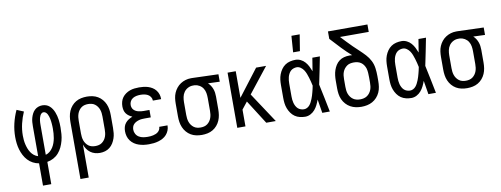

<svg xmlns="http://www.w3.org/2000/svg" viewBox="-73 -1161 4646 1782"><g transform="rotate(-10 2250.0 -269.5)"><path d="M211 215V5Q181 0 154.5 -14Q128 -28 107.5 -50Q87 -72 73 -99Q59 -126 50.5 -155Q42 -184 38.5 -214Q35 -244 35 -274Q35 -337 49.5 -399.5Q64 -462 91 -520L156 -493Q133 -441 120 -386Q107 -331 107 -274Q107 -253 109 -232Q111 -211 116 -190Q121 -169 128.5 -149.5Q136 -130 148 -112Q160 -94 176.5 -81Q193 -68 214 -62V-343Q214 -363 215.5 -383Q217 -403 222.5 -422.5Q228 -442 237 -460Q246 -478 260.5 -492Q275 -506 294 -513Q313 -520 333 -520Q352 -520 369.5 -514Q387 -508 401 -495.5Q415 -483 425 -467.5Q435 -452 442 -434.5Q449 -417 453.5 -399Q458 -381 460.5 -363Q463 -345 464 -326.5Q465 -308 465 -289Q465 -258 462.5 -226.5Q460 -195 452 -164.5Q444 -134 430.5 -105.5Q417 -77 396.5 -53.5Q376 -30 348 -15Q320 0 289 5V215ZM286 -62Q308 -68 325.5 -83Q343 -98 355 -117Q367 -136 374.5 -157.5Q382 -179 386 -201Q390 -223 391.5 -245.5Q393 -268 393 -291Q393 -302 392.5 -314Q392 -326 391 -337.5Q390 -349 388.5 -361Q387 -373 384.5 -384.5Q382 -396 378.5 -407Q375 -418 369.5 -428.5Q364 -439 354.5 -447Q345 -455 333 -455Q322 -455 313.5 -447Q305 -439 300.5 -429.5Q296 -420 293 -409Q290 -398 288.5 -387Q287 -376 286.5 -365Q286 -354 286 -343Z M564 215V-320Q564 -347 568 -373.5Q572 -400 582.5 -424.5Q593 -449 610.5 -469.5Q628 -490 651 -503.5Q674 -517 700.5 -522.5Q727 -528 754 -528Q781 -528 807.5 -522.5Q834 -517 857 -503.5Q880 -490 897.5 -469.5Q915 -449 925.5 -424.5Q936 -400 940 -373.5Q944 -347 944 -320V-200Q944 -175 941.5 -150.5Q939 -126 931 -102.5Q923 -79 910 -58Q897 -37 877.5 -21.5Q858 -6 834 1Q810 8 785 8Q761 8 738 1.5Q715 -5 696 -19Q677 -33 663.5 -53Q650 -73 642 -96V215ZM754 -62Q771 -62 787.5 -66Q804 -70 817.5 -80Q831 -90 841 -104Q851 -118 856.5 -134Q862 -150 864 -166.5Q866 -183 866 -200V-320Q866 -337 864 -353.5Q862 -370 856.5 -386Q851 -402 841 -416Q831 -430 817.5 -440Q804 -450 787.5 -454Q771 -458 754 -458Q737 -458 720.5 -454Q704 -450 690.5 -440Q677 -430 667 -416Q657 -402 651.5 -386Q646 -370 644 -353.5Q642 -337 642 -320V-200Q642 -183 644 -166.5Q646 -150 651.5 -134Q657 -118 667 -104Q677 -90 690.5 -80Q704 -70 720.5 -66Q737 -62 754 -62Z M1247 8Q1223 8 1199.5 5Q1176 2 1153 -5.5Q1130 -13 1110 -26.5Q1090 -40 1075.5 -59.5Q1061 -79 1054.5 -102Q1048 -125 1048 -149Q1048 -170 1053.5 -190Q1059 -210 1072 -226Q1085 -242 1102.5 -253Q1120 -264 1139 -271Q1123 -278 1108 -288.5Q1093 -299 1082.5 -313.5Q1072 -328 1068 -345.5Q1064 -363 1064 -381Q1064 -403 1070 -425Q1076 -447 1089 -464.5Q1102 -482 1120.5 -495Q1139 -508 1160 -515.5Q1181 -523 1203 -525.5Q1225 -528 1247 -528Q1268 -528 1289.5 -525.5Q1311 -523 1331.5 -516.5Q1352 -510 1370.5 -498.5Q1389 -487 1402.5 -470Q1416 -453 1423 -432.5Q1430 -412 1430 -390V-385H1352V-388Q1352 -405 1341.5 -420.5Q1331 -436 1315.5 -444Q1300 -452 1282.5 -455Q1265 -458 1247 -458Q1229 -458 1210.5 -454.5Q1192 -451 1176 -441.5Q1160 -432 1151 -415.5Q1142 -399 1142 -380Q1142 -368 1146 -356Q1150 -344 1158.5 -335Q1167 -326 1178 -320Q1189 -314 1201 -311Q1213 -308 1225.5 -306.5Q1238 -305 1250 -305H1306V-235H1250Q1236 -235 1222 -234Q1208 -233 1194 -229Q1180 -225 1167.5 -218.5Q1155 -212 1145 -202Q1135 -192 1130.5 -178.5Q1126 -165 1126 -150Q1126 -129 1136.5 -110Q1147 -91 1165.5 -80Q1184 -69 1205 -65.5Q1226 -62 1247 -62Q1260 -62 1273 -63Q1286 -64 1299 -67Q1312 -70 1324 -75Q1336 -80 1346 -88.5Q1356 -97 1362 -109Q1368 -121 1368 -134V-135H1446V-132Q1446 -109 1437.5 -87.5Q1429 -66 1414 -49Q1399 -32 1379 -21Q1359 -10 1337 -3.5Q1315 3 1292.5 5.5Q1270 8 1247 8Z M1746 8Q1719 8 1692.5 2.5Q1666 -3 1643 -16.5Q1620 -30 1602.5 -50.5Q1585 -71 1574.5 -95.5Q1564 -120 1560 -146.5Q1556 -173 1556 -200V-320Q1556 -346 1559.5 -371.5Q1563 -397 1573 -420.5Q1583 -444 1599.5 -464.5Q1616 -485 1637.5 -499Q1659 -513 1684 -520.5Q1709 -528 1735 -528H1750L1994 -520V-450L1884 -454Q1898 -441 1908 -425.5Q1918 -410 1924.5 -392.5Q1931 -375 1933.5 -356.5Q1936 -338 1936 -320V-200Q1936 -173 1932 -146.5Q1928 -120 1917.5 -95.5Q1907 -71 1889.5 -50.5Q1872 -30 1849 -16.5Q1826 -3 1799.5 2.5Q1773 8 1746 8ZM1746 -62Q1763 -62 1779.5 -66Q1796 -70 1809.5 -80Q1823 -90 1833 -104Q1843 -118 1848.5 -134Q1854 -150 1856 -166.5Q1858 -183 1858 -200V-320Q1858 -344 1854 -367.5Q1850 -391 1837.5 -411Q1825 -431 1804 -443.5Q1783 -456 1759 -458H1742Q1717 -458 1694.5 -446Q1672 -434 1658 -414Q1644 -394 1639 -369.5Q1634 -345 1634 -320V-200Q1634 -183 1636 -166.5Q1638 -150 1643.5 -134Q1649 -118 1659 -104Q1669 -90 1682.5 -80Q1696 -70 1712.5 -66Q1729 -62 1746 -62Z M2080 0V-520H2157V-269L2349 -520H2443L2256 -283L2443 0H2353L2210 -225L2157 -158V0Z M2720 8Q2695 8 2669.5 2Q2644 -4 2623 -18.5Q2602 -33 2587 -54.5Q2572 -76 2563 -100Q2554 -124 2551 -149Q2548 -174 2548 -200V-320Q2548 -346 2551 -371Q2554 -396 2563 -420Q2572 -444 2587 -465.5Q2602 -487 2623 -501.5Q2644 -516 2669.5 -522Q2695 -528 2720 -528Q2746 -528 2769.5 -516.5Q2793 -505 2810 -485.5Q2827 -466 2838.5 -443Q2850 -420 2859 -396Q2864 -427 2869 -458Q2874 -489 2879 -520H2950Q2937 -456 2924.5 -391.5Q2912 -327 2898 -263Q2913 -198 2925.5 -132Q2938 -66 2952 0H2881Q2876 -32 2870.5 -64Q2865 -96 2860 -128V-129Q2851 -104 2839.5 -80.5Q2828 -57 2811 -37Q2794 -17 2770 -4.5Q2746 8 2720 8ZM2720 -62Q2736 -62 2750 -69.5Q2764 -77 2774 -89Q2784 -101 2791 -115Q2798 -129 2804 -143.5Q2810 -158 2814.5 -173Q2819 -188 2823 -203Q2827 -218 2830.5 -233Q2834 -248 2837 -264Q2833 -283 2828 -303Q2823 -323 2817 -342.5Q2811 -362 2804 -380.5Q2797 -399 2786 -416Q2775 -433 2757.5 -445.5Q2740 -458 2720 -458Q2705 -458 2689.5 -452.5Q2674 -447 2663 -436.5Q2652 -426 2644.5 -411.5Q2637 -397 2633 -382Q2629 -367 2627.5 -351.5Q2626 -336 2626 -320V-200Q2626 -184 2627.5 -168.5Q2629 -153 2633 -138Q2637 -123 2644.5 -108.5Q2652 -94 2663 -83.5Q2674 -73 2689.5 -67.5Q2705 -62 2720 -62ZM2712 -600 2723 -754H2801L2776 -600Z M3250 8Q3223 8 3196.5 2.5Q3170 -3 3146.5 -16Q3123 -29 3104.5 -49.5Q3086 -70 3075 -94.5Q3064 -119 3060 -146Q3056 -173 3056 -200V-273Q3056 -297 3059 -322Q3062 -347 3070 -370.5Q3078 -394 3091.5 -415.5Q3105 -437 3125 -452Q3145 -467 3169.5 -473.5Q3194 -480 3219 -480Q3226 -480 3233 -480Q3240 -480 3247 -479Q3224 -499 3201.5 -520.5Q3179 -542 3158 -564L3064 -665V-735H3436V-665H3165L3215 -612Q3240 -585 3267 -559Q3294 -533 3321.5 -507.5Q3349 -482 3374.5 -454.5Q3400 -427 3417 -393.5Q3434 -360 3439 -322.5Q3444 -285 3444 -248V-200Q3444 -173 3440 -146Q3436 -119 3425 -94.5Q3414 -70 3395.5 -49.5Q3377 -29 3353.5 -16Q3330 -3 3303.5 2.5Q3277 8 3250 8ZM3250 -62Q3267 -62 3284 -66Q3301 -70 3315 -79.5Q3329 -89 3339.5 -103Q3350 -117 3356 -133Q3362 -149 3364 -166Q3366 -183 3366 -200V-248Q3366 -270 3364.5 -292.5Q3363 -315 3357 -336Q3351 -353 3341 -367.5Q3331 -382 3316.5 -392Q3302 -402 3284.5 -406Q3267 -410 3250 -410Q3233 -410 3216 -406.5Q3199 -403 3185 -393Q3171 -383 3160.5 -369.5Q3150 -356 3144 -340Q3138 -324 3136 -307Q3134 -290 3134 -273V-200Q3134 -183 3136 -166Q3138 -149 3144 -133Q3150 -117 3160.5 -103Q3171 -89 3185 -79.5Q3199 -70 3216 -66Q3233 -62 3250 -62Z M3720 8Q3695 8 3669.5 2Q3644 -4 3623 -18.5Q3602 -33 3587 -54.5Q3572 -76 3563 -100Q3554 -124 3551 -149Q3548 -174 3548 -200V-320Q3548 -346 3551 -371Q3554 -396 3563 -420Q3572 -444 3587 -465.5Q3602 -487 3623 -501.5Q3644 -516 3669.5 -522Q3695 -528 3720 -528Q3746 -528 3769.5 -516.5Q3793 -505 3810 -485.5Q3827 -466 3838.5 -443Q3850 -420 3859 -396Q3864 -427 3869 -458Q3874 -489 3879 -520H3950Q3937 -456 3924.5 -391.5Q3912 -327 3898 -263Q3913 -198 3925.5 -132Q3938 -66 3952 0H3881Q3876 -32 3870.5 -64Q3865 -96 3860 -128V-129Q3851 -104 3839.5 -80.5Q3828 -57 3811 -37Q3794 -17 3770 -4.5Q3746 8 3720 8ZM3720 -62Q3736 -62 3750 -69.5Q3764 -77 3774 -89Q3784 -101 3791 -115Q3798 -129 3804 -143.5Q3810 -158 3814.5 -173Q3819 -188 3823 -203Q3827 -218 3830.5 -233Q3834 -248 3837 -264Q3833 -283 3828 -303Q3823 -323 3817 -342.5Q3811 -362 3804 -380.5Q3797 -399 3786 -416Q3775 -433 3757.5 -445.5Q3740 -458 3720 -458Q3705 -458 3689.5 -452.5Q3674 -447 3663 -436.5Q3652 -426 3644.5 -411.5Q3637 -397 3633 -382Q3629 -367 3627.5 -351.5Q3626 -336 3626 -320V-200Q3626 -184 3627.5 -168.5Q3629 -153 3633 -138Q3637 -123 3644.5 -108.5Q3652 -94 3663 -83.5Q3674 -73 3689.5 -67.5Q3705 -62 3720 -62Z M4246 8Q4219 8 4192.5 2.5Q4166 -3 4143 -16.5Q4120 -30 4102.5 -50.5Q4085 -71 4074.5 -95.5Q4064 -120 4060 -146.5Q4056 -173 4056 -200V-320Q4056 -346 4059.5 -371.5Q4063 -397 4073 -420.5Q4083 -444 4099.5 -464.5Q4116 -485 4137.5 -499Q4159 -513 4184 -520.5Q4209 -528 4235 -528H4250L4494 -520V-450L4384 -454Q4398 -441 4408 -425.5Q4418 -410 4424.5 -392.5Q4431 -375 4433.5 -356.5Q4436 -338 4436 -320V-200Q4436 -173 4432 -146.5Q4428 -120 4417.5 -95.5Q4407 -71 4389.5 -50.5Q4372 -30 4349 -16.5Q4326 -3 4299.5 2.5Q4273 8 4246 8ZM4246 -62Q4263 -62 4279.5 -66Q4296 -70 4309.5 -80Q4323 -90 4333 -104Q4343 -118 4348.5 -134Q4354 -150 4356 -166.5Q4358 -183 4358 -200V-320Q4358 -344 4354 -367.5Q4350 -391 4337.5 -411Q4325 -431 4304 -443.5Q4283 -456 4259 -458H4242Q4217 -458 4194.5 -446Q4172 -434 4158 -414Q4144 -394 4139 -369.5Q4134 -345 4134 -320V-200Q4134 -183 4136 -166.5Q4138 -150 4143.5 -134Q4149 -118 4159 -104Q4169 -90 4182.5 -80Q4196 -70 4212.5 -66Q4229 -62 4246 -62Z"/></g></svg>

Font: Iosevka srxl
Style: Regular
Weight: 400
Monospace: yes
Designer: Belleve Invis
Foundry: Belleve Invis
Version: Version 33.0.1; ttfautohint (v1.8.3)